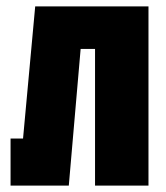

<svg xmlns="http://www.w3.org/2000/svg" viewBox="-20 -580 518 600"><path d="M444 -560V0H277V-427H232L195 0H13V-147H52L90 -560Z"/></svg>

Font: Tektur Condensed
Style: Bold
Weight: 700
Width: 3
Designer: Adam Jagosz
Foundry: Adam Jagosz
Version: Version 1.005;gftools[0.9.30]